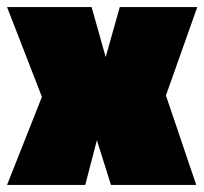

<svg xmlns="http://www.w3.org/2000/svg" viewBox="-21 -525 580 545"><path d="M98 -250 -1 -505H239L279 -363L319 -505H539L450 -254L536 0H294L254 -127L221 0H-1Z"/></svg>

Font: Titillium Web Black
Style: Regular
Weight: 900
Version: Version 1.002;PS 35.000;hotconv 1.0.70;makeotf.lib2.5.55311